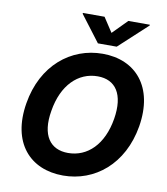

<svg xmlns="http://www.w3.org/2000/svg" viewBox="-101 -1038 984 1131"><g transform="rotate(10 391.0 -472.0)"><path d="M431.8 -953.8H302.6L301.8 -948.9L420.5 -792.6H533L702.4 -948.9L703.1 -953.8H574.2L488.6 -867.2ZM745 -353.7C784.8 -595.9 657 -737.2 459.9 -737.2C270.2 -737.2 105.1 -605.1 66.8 -371.8C26.6 -130.3 154.8 9.9 353 9.9C541.5 9.9 705.6 -120.4 745 -353.7ZM592 -371.8C566.1 -214.1 474.8 -126.1 358.7 -126.1C252.1 -126.1 193.5 -203.5 219.5 -353.7C245 -511.4 337 -601.2 453.8 -601.2C561.1 -601.2 616.5 -521.3 592 -371.8Z"/></g></svg>

Font: TID UI
Style: Bold Italic
Weight: 700
Italic angle: -9.39999°
Designer: The TID Project Authors
Foundry: Bakken & Bæck
Version: Version 1.001;hotconv 1.0.109;makeotfexe 2.5.65596